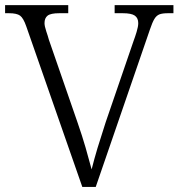

<svg xmlns="http://www.w3.org/2000/svg" viewBox="-20 -734 701 754"><path d="M568.8 -618.2 356 0H303.2L83 -630.9Q71.8 -663.1 58.8 -672.6Q45.9 -682.1 15.1 -682.1H0V-713.9H248V-682.1H212.9Q179.2 -682.1 167 -672.6Q154.8 -663.1 154.8 -643.1Q154.8 -631.8 161.6 -611.3Q165 -601.6 167.5 -593.3Q169.9 -585 171.9 -578.1L284.2 -253.9Q303.2 -199.2 316.2 -154.1Q329.1 -108.9 339.8 -68.8Q350.1 -109.9 363 -152.8Q376 -195.8 395 -253.9L504.9 -574.2Q509.8 -586.9 516.4 -608.4Q522.9 -629.9 522.9 -643.1Q522.9 -663.1 509.5 -672.6Q496.1 -682.1 461.9 -682.1H430.2V-713.9H661.1V-682.1H640.1Q618.2 -682.1 606.4 -677.7Q594.2 -672.9 586.2 -659.4Q578.1 -646 568.8 -618.2Z"/></svg>

Font: Koh Santepheap Light
Style: Regular
Weight: 300
Designer: Danh Hong
Version: Version 2.002; ttfautohint (v1.8.3)